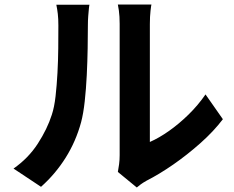

<svg xmlns="http://www.w3.org/2000/svg" viewBox="-20 -785 1040 852"><path d="M503 -22Q506 -37 508.5 -56.5Q511 -76 511 -96Q511 -107 511 -140Q511 -173 511 -220Q511 -267 511 -321.5Q511 -376 511 -432Q511 -488 511 -537.5Q511 -587 511 -624.5Q511 -662 511 -679Q511 -713 507.5 -738Q504 -763 503 -765H652Q651 -763 648 -737.5Q645 -712 645 -678Q645 -661 645 -627.5Q645 -594 645 -550.5Q645 -507 645 -458Q645 -409 645 -361.5Q645 -314 645 -271.5Q645 -229 645 -199Q645 -169 645 -155Q686 -173 730 -204Q774 -235 816.5 -276.5Q859 -318 892 -366L969 -256Q928 -202 869.5 -150Q811 -98 749 -55Q687 -12 630 17Q614 26 604 33.5Q594 41 587 47ZM40 -37Q106 -83 148 -148Q190 -213 210 -276Q221 -309 226.5 -357.5Q232 -406 235 -461.5Q238 -517 238.5 -571.5Q239 -626 239 -672Q239 -702 236.5 -723.5Q234 -745 230 -764H377Q376 -762 374.5 -747.5Q373 -733 371.5 -713.5Q370 -694 370 -673Q370 -629 369 -570.5Q368 -512 365 -451Q362 -390 356 -335.5Q350 -281 340 -243Q317 -158 271.5 -85.5Q226 -13 162 44Z"/></svg>

Font: Farlight84_Sys_V01
Style: Bold
Weight: 700
Designer: Monotype Design Team, Nadine Chahine and Nizar Qandah
Foundry: Monotype Imaging Inc.
Version: Version 2.004;October 31, 2024;FontCreator 14.0.0.2814 64-bi